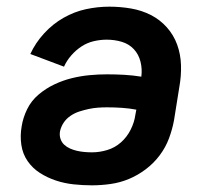

<svg xmlns="http://www.w3.org/2000/svg" viewBox="-20 -548 640 576"><path d="M256 8Q228 8 200.5 5Q173 2 147.5 -6.5Q122 -15 100 -29Q78 -43 63 -64.5Q48 -86 44 -113.5Q40 -141 45 -169Q49 -195 61.5 -220.5Q74 -246 96 -264.5Q118 -283 143.5 -295Q169 -307 195.5 -313.5Q222 -320 248.5 -322.5Q275 -325 301 -325Q328 -325 353.5 -323.5Q379 -322 404 -318Q407 -341 401.5 -363Q396 -385 381.5 -400.5Q367 -416 345.5 -422.5Q324 -429 300 -429Q281 -429 261.5 -424.5Q242 -420 225 -409Q208 -398 194 -382Q180 -366 172 -348L71 -386Q86 -419 112 -447.5Q138 -476 170.5 -494.5Q203 -513 238 -520.5Q273 -528 308 -528Q341 -528 373 -522.5Q405 -517 432.5 -503Q460 -489 480.5 -466Q501 -443 511.5 -414Q522 -385 523 -352.5Q524 -320 518 -287L502 -187Q497 -160 487 -133Q477 -106 459 -82Q441 -58 417 -40Q393 -22 366.5 -11Q340 0 311.5 4Q283 8 256 8ZM256 -91Q279 -91 302 -98Q325 -105 343 -121Q361 -137 372 -159Q383 -181 386 -203L389 -219Q368 -223 345.5 -224.5Q323 -226 301 -226Q287 -226 273.5 -225Q260 -224 246 -221Q232 -218 218 -213.5Q204 -209 191.5 -200.5Q179 -192 171 -180Q163 -168 160 -154Q158 -142 161.5 -131.5Q165 -121 172.5 -114Q180 -107 190 -102.5Q200 -98 211 -95.5Q222 -93 233.5 -92Q245 -91 256 -91Z"/></svg>

Font: Iosevka Extended
Style: Bold Italic
Weight: 700
Width: 7
Italic angle: -9°
Monospace: yes
Designer: Belleve Invis
Foundry: Belleve Invis
Version: Version 32.5.0; ttfautohint (v1.8.4)